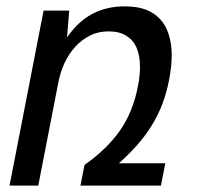

<svg xmlns="http://www.w3.org/2000/svg" viewBox="-20 -580 642 600"><path d="M116.2 -546.9H196.3L189.5 -462.9Q223.6 -512.7 268.1 -536.4Q312.5 -560.1 369.6 -560.1Q419.4 -560.1 450.4 -543.2Q481.4 -526.4 497.6 -495.6Q516.6 -459 516.6 -406.2Q516.6 -388.7 514.4 -369.6Q512.2 -350.6 508.3 -329.6Q500.5 -289.6 487.3 -254.9Q474.1 -220.2 453.6 -187Q433.6 -154.8 408.2 -126.2Q382.8 -97.7 351.6 -69.8H496.6L482.9 0H231.4L244.1 -64.5Q279.8 -89.8 307.4 -116.7Q335 -143.6 355.5 -172.9Q376 -202.6 389.6 -236.6Q403.3 -270.5 410.6 -308.6Q417.5 -341.8 417.5 -371.1Q417.5 -388.2 414.8 -403.3Q412.1 -418.5 406.7 -431.2Q396.5 -454.6 374.8 -468.3Q353 -481.9 319.3 -481.9Q287.1 -481.9 261.7 -469.2Q236.3 -456.5 215.8 -434.6Q195.8 -412.6 182.1 -384Q168.5 -355.5 161.6 -318.8L99.6 0H9.8Z"/></svg>

Font: Hack
Style: Italic
Weight: 400
Italic angle: -11°
Monospace: yes
Designer: Christopher Simpkins
Foundry: Christopher Simpkins
Version: Version 2.019; ttfautohint (v1.4.1) -l 4 -r 80 -G 350 -x 0 -